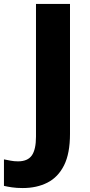

<svg xmlns="http://www.w3.org/2000/svg" viewBox="-99 -734 454 971"><path d="M16 217Q-15 217 -38.5 213.5Q-62 210 -79 206V72Q-63 75 -45.5 78.5Q-28 82 -8 82Q41 82 62 52Q83 22 83 -43V-714H255V-57Q255 42 225 102Q195 162 141 189.5Q87 217 16 217Z"/></svg>

Font: Noto Sans Syriac ExtraBold
Style: Regular
Weight: 800
Designer: Patrick Giasson and the Monotype Design Team
Foundry: Monotype Imaging Inc.
Version: Version 3.000; ttfautohint (v1.8.4.7-5d5b)